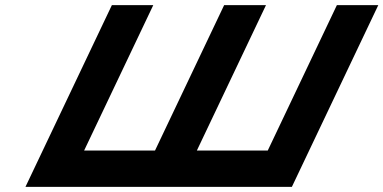

<svg xmlns="http://www.w3.org/2000/svg" viewBox="-20 -723 1480 741"><path d="M578.3 -142.1H304.7L571.5 -703.1H411.7L78.3 -1.9H238.1H511.6H513.3H671.4H673.1H946.7H1106.5L1439.9 -703.1H1280.1L1013.4 -142.1H739.8L1006.5 -703.1H1004.8H846.7H845Z"/></svg>

Font: Hussar
Style: BdSuprExtOblFive
Weight: 700
Foundry: Cannot Into Space Fonts
Version: Version 2.00